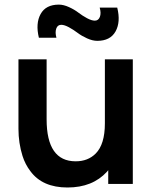

<svg xmlns="http://www.w3.org/2000/svg" viewBox="-20 -797 666 832"><path d="M272.5 15.5Q163.5 15.5 111.5 -55.5Q89 -85 77.5 -121.5Q60 -177.5 60 -238.5V-540H182V-280Q182 -98 308 -98Q361 -98 394.5 -131.5Q434.5 -171.5 434.5 -262.5L506 -232Q506 -121 443.5 -52.8Q381 15.5 272.5 15.5ZM555.5 0H449V-167.5H434.5V-540H555.5ZM401.5 -620Q381 -620 357.2 -630.8Q333.5 -641.5 316 -654.8Q298.5 -668 278.8 -678.8Q259 -689.5 245.5 -689.5Q229.5 -689.5 223.8 -673.2Q218 -657 224.5 -633.5H148.5Q133.5 -695.5 156 -736.2Q178.5 -777 235 -777Q255.5 -777 279 -766.2Q302.5 -755.5 319.8 -742.2Q337 -729 357 -718.2Q377 -707.5 391 -707.5Q406.5 -707.5 412.8 -723.8Q419 -740 412 -764H488Q503.5 -702 480.8 -661Q458 -620 401.5 -620Z"/></svg>

Font: Vortex Mix
Style: Bold
Weight: 700
Designer: Mikhail Sharanda
Foundry: Mikhail Sharanda
Version: Version 4.504;Glyphs 3.1.2 (3151)